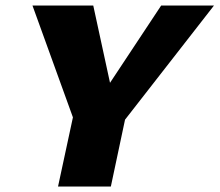

<svg xmlns="http://www.w3.org/2000/svg" viewBox="-20 -678 798 698"><path d="M412 -214 331 -303 566 -658H758ZM191 0 262 -330H453L383 0ZM255 -224 98 -658H319L396 -303Z"/></svg>

Font: Ysabeau Black
Style: Italic
Weight: 900
Italic angle: -12°
Version: Version 2.000;gftools[0.9.27.dev2+g8671c4b]